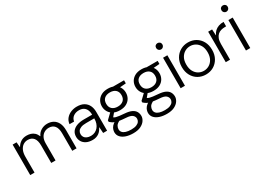

<svg xmlns="http://www.w3.org/2000/svg" viewBox="-13 -1602 3717 2706"><g transform="rotate(-30 1845.5 -248.5)"><path d="M48 0V-496H112L119 -415H122Q145 -456 184.5 -482Q224 -508 281 -508Q315 -508 346 -498.5Q377 -489 402 -466.5Q427 -444 444 -404H447Q468 -453 514.5 -480.5Q561 -508 615 -508Q669 -508 711 -485Q753 -462 777.5 -414.5Q802 -367 802 -293V0H732V-285Q732 -367 699 -407Q666 -447 606 -447Q565 -447 531.5 -427.5Q498 -408 479 -370.5Q460 -333 460 -278V0H390V-285Q390 -367 357 -407Q324 -447 264 -447Q222 -447 189 -425Q156 -403 137 -361Q118 -319 118 -257V0Z M1061 12Q999 12 958 -9.5Q917 -31 897 -66Q877 -101 877 -142Q877 -194 904 -229.5Q931 -265 980 -283Q1029 -301 1093 -301H1229Q1229 -348 1213.5 -381Q1198 -414 1169 -431Q1140 -448 1097 -448Q1045 -448 1007 -421.5Q969 -395 960 -344H886Q892 -398 923.5 -434.5Q955 -471 1001 -489.5Q1047 -508 1097 -508Q1166 -508 1210.5 -482Q1255 -456 1277 -410.5Q1299 -365 1299 -305V0H1235L1228 -96H1225Q1215 -75 1200 -55Q1185 -35 1165.5 -20.5Q1146 -6 1120 3Q1094 12 1061 12ZM1068 -50Q1104 -50 1133.5 -64Q1163 -78 1184.5 -103Q1206 -128 1217.5 -162.5Q1229 -197 1229 -237V-241H1098Q1044 -241 1011.5 -228Q979 -215 964.5 -193.5Q950 -172 950 -144Q950 -116 963.5 -95Q977 -74 1003.5 -62Q1030 -50 1068 -50Z M1604 217Q1538 217 1486.5 200Q1435 183 1405.5 150Q1376 117 1376 72Q1376 53 1383 29Q1390 5 1411 -20Q1432 -45 1472 -65L1530 -41Q1478 -16 1463 11Q1448 38 1448 65Q1448 93 1465 113.5Q1482 134 1517 145.5Q1552 157 1604 157Q1656 157 1688.5 144Q1721 131 1735.5 109.5Q1750 88 1750 64Q1750 30 1722 5Q1694 -20 1619 -24Q1558 -28 1518.5 -34.5Q1479 -41 1453.5 -50.5Q1428 -60 1412 -71.5Q1396 -83 1381 -96V-120L1476 -211L1525 -189L1454 -105L1455 -130Q1466 -121 1476 -114.5Q1486 -108 1503 -103.5Q1520 -99 1551.5 -94.5Q1583 -90 1637 -86Q1704 -81 1744.5 -62Q1785 -43 1803.5 -11.5Q1822 20 1822 61Q1822 96 1799 132Q1776 168 1727.5 192.5Q1679 217 1604 217ZM1602 -158Q1539 -158 1495.5 -181.5Q1452 -205 1429 -245Q1406 -285 1406 -333Q1406 -382 1429 -421.5Q1452 -461 1495.5 -484.5Q1539 -508 1602 -508Q1665 -508 1708.5 -484.5Q1752 -461 1774.5 -421.5Q1797 -382 1797 -333Q1797 -285 1774.5 -245Q1752 -205 1708.5 -181.5Q1665 -158 1602 -158ZM1602 -218Q1659 -218 1692.5 -248Q1726 -278 1726 -333Q1726 -389 1692.5 -418.5Q1659 -448 1602 -448Q1544 -448 1510.5 -418.5Q1477 -389 1477 -333Q1477 -278 1510.5 -248Q1544 -218 1602 -218ZM1682 -432 1656 -496H1861V-446Z M2151 217Q2085 217 2033.5 200Q1982 183 1952.5 150Q1923 117 1923 72Q1923 53 1930 29Q1937 5 1958 -20Q1979 -45 2019 -65L2077 -41Q2025 -16 2010 11Q1995 38 1995 65Q1995 93 2012 113.5Q2029 134 2064 145.5Q2099 157 2151 157Q2203 157 2235.5 144Q2268 131 2282.5 109.5Q2297 88 2297 64Q2297 30 2269 5Q2241 -20 2166 -24Q2105 -28 2065.5 -34.5Q2026 -41 2000.5 -50.5Q1975 -60 1959 -71.5Q1943 -83 1928 -96V-120L2023 -211L2072 -189L2001 -105L2002 -130Q2013 -121 2023 -114.5Q2033 -108 2050 -103.5Q2067 -99 2098.5 -94.5Q2130 -90 2184 -86Q2251 -81 2291.5 -62Q2332 -43 2350.5 -11.5Q2369 20 2369 61Q2369 96 2346 132Q2323 168 2274.5 192.5Q2226 217 2151 217ZM2149 -158Q2086 -158 2042.5 -181.5Q1999 -205 1976 -245Q1953 -285 1953 -333Q1953 -382 1976 -421.5Q1999 -461 2042.5 -484.5Q2086 -508 2149 -508Q2212 -508 2255.5 -484.5Q2299 -461 2321.5 -421.5Q2344 -382 2344 -333Q2344 -285 2321.5 -245Q2299 -205 2255.5 -181.5Q2212 -158 2149 -158ZM2149 -218Q2206 -218 2239.5 -248Q2273 -278 2273 -333Q2273 -389 2239.5 -418.5Q2206 -448 2149 -448Q2091 -448 2057.5 -418.5Q2024 -389 2024 -333Q2024 -278 2057.5 -248Q2091 -218 2149 -218ZM2229 -432 2203 -496H2408V-446Z M2496 0V-496H2566V0ZM2531 -611Q2510 -611 2495 -626Q2480 -641 2480 -663Q2480 -686 2494.5 -700Q2509 -714 2531 -714Q2552 -714 2567 -700Q2582 -686 2582 -663Q2582 -641 2567 -626Q2552 -611 2531 -611Z M2904 12Q2835 12 2779.5 -20Q2724 -52 2691.5 -110.5Q2659 -169 2659 -248Q2659 -328 2692 -386Q2725 -444 2781 -476Q2837 -508 2905 -508Q2976 -508 3031 -476Q3086 -444 3118.5 -386Q3151 -328 3151 -247Q3151 -169 3118 -110.5Q3085 -52 3029.5 -20Q2974 12 2904 12ZM2904 -48Q2950 -48 2989.5 -70.5Q3029 -93 3054 -137.5Q3079 -182 3079 -248Q3079 -315 3054.5 -359Q3030 -403 2990.5 -425.5Q2951 -448 2906 -448Q2860 -448 2820.5 -425.5Q2781 -403 2756 -359Q2731 -315 2731 -248Q2731 -182 2755.5 -137.5Q2780 -93 2819 -70.5Q2858 -48 2904 -48Z M3230 0V-496H3294L3299 -399H3302Q3317 -434 3343 -458Q3369 -482 3405 -495Q3441 -508 3487 -508V-435H3468Q3434 -435 3403.5 -426.5Q3373 -418 3350 -397.5Q3327 -377 3313.5 -342.5Q3300 -308 3300 -257V0Z M3559 0V-496H3629V0ZM3594 -611Q3573 -611 3558 -626Q3543 -641 3543 -663Q3543 -686 3557.5 -700Q3572 -714 3594 -714Q3615 -714 3630 -700Q3645 -686 3645 -663Q3645 -641 3630 -626Q3615 -611 3594 -611Z"/></g></svg>

Font: DM Sans 36pt Light
Style: Regular
Weight: 300
Designer: Colophon Foundry, Jonny Pinhorn
Foundry: Colophon Foundry
Version: Version 4.004;gftools[0.9.30]